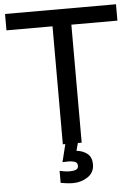

<svg xmlns="http://www.w3.org/2000/svg" viewBox="-60 -752 714 1005"><g transform="rotate(-5 296.5 -249.5)"><path d="M326 0 315 40Q350 44 372.5 62.5Q395 81 395 118Q395 161 360.5 184Q326 207 283 207Q263 207 243.5 204Q224 201 218 200V137Q223 138 239.5 141Q256 144 270 144Q291 144 303.5 139Q316 134 316 118Q316 103 302.5 97.5Q289 92 265 92L237 93L260 0H247V-620H5V-706H588V-620H346V0Z"/></g></svg>

Font: Museo Sans Medium
Style: Regular
Weight: 500
Designer: Jos Buivenga
Foundry: Jos Buivenga & Rosetta Type Foundry (extension, remastering)
Version: Version 3.600;PS 1.000;hotconv 1.0.88;makeotf.lib2.5.647800;